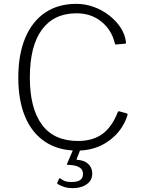

<svg xmlns="http://www.w3.org/2000/svg" viewBox="-20 -772 738 997"><path d="M376 -752Q423 -752 467 -736Q511 -720 547 -692Q583 -664 606 -629Q629 -594 634 -554Q635 -549 633.5 -547Q632 -545 628 -545L583 -541Q580 -540 578.5 -542Q577 -544 576 -548Q559 -618 505.5 -660.5Q452 -703 378 -703Q260 -703 197.5 -618Q135 -533 135 -369Q135 -210 197.5 -125Q260 -40 385 -40Q462 -40 512 -76.5Q562 -113 592 -191Q594 -195 599 -194L639 -183Q641 -182 642 -180Q643 -178 642 -174Q632 -142 614.5 -114Q597 -86 573 -63.5Q549 -41 519 -24Q489 -7 454 1.5Q419 10 381 10Q284 10 215.5 -35Q147 -80 111 -164.5Q75 -249 75 -369Q75 -489 111 -575Q147 -661 214.5 -706.5Q282 -752 376 -752ZM459 129Q459 155 445 171.5Q431 188 408 196.5Q385 205 357 205Q334 205 315.5 199.5Q297 194 280 184Q276 182 277 177L287 156Q289 152 294 155Q304 163 316.5 168Q329 173 351 173Q383 173 397 162.5Q411 152 411 131Q411 108 391.5 96.5Q372 85 333 84Q328 84 327.5 82.5Q327 81 328 79L364 -5H401L378 54Q376 58 381 58Q411 60 428 71.5Q445 83 452 98Q459 113 459 129Z"/></svg>

Font: Libre Franklin Thin ExtraLight
Style: Regular
Weight: 250
Version: Version 3.000